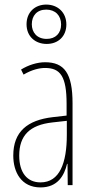

<svg xmlns="http://www.w3.org/2000/svg" viewBox="-20 -809 406 839"><path d="M184 -617C234 -617 270 -650 270 -702C270 -755 232 -789 182 -789C134 -789 96 -757 96 -703C96 -648 136 -617 184 -617ZM184 -639C141 -639 119 -668 119 -703C119 -740 141 -767 182 -767C222 -767 247 -741 247 -702C247 -664 223 -639 184 -639ZM177 -537C143 -537 104 -525 72 -505L83 -483C120 -505 153 -512 177 -512C244 -512 271 -475 271 -355V-304L210 -297C100 -284 38 -234 38 -129C38 -57 73 10 157 10C233 10 261 -43 273 -93H275L276 0H297V-358C297 -489 261 -537 177 -537ZM209 -274 272 -281V-220C272 -97 241 -12 157 -12C99 -12 64 -54 64 -129C64 -217 110 -263 209 -274Z"/></svg>

Font: Noto Sans Arabic UI XCn Th
Style: Regular
Weight: 100
Width: 2
Designer: Monotype Design Team, Nadine Chahine and Nizar Qandah
Foundry: Monotype Imaging Inc.
Version: Version 2.010